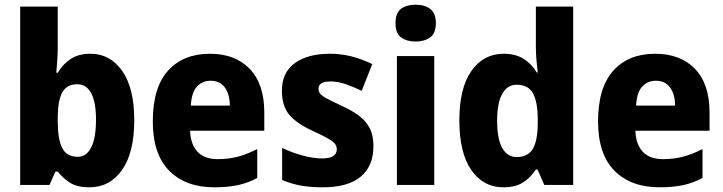

<svg xmlns="http://www.w3.org/2000/svg" viewBox="-20 -881 3081 818"><path d="M226 -676Q226 -651 224 -623.5Q222 -596 220 -571H226Q248 -608 281.5 -630Q315 -652 366 -652Q449 -652 500.5 -579Q552 -506 552 -369Q552 -231 500 -157Q448 -83 361 -83Q310 -83 280 -101.5Q250 -120 226 -150H216L191 -93H66V-853H226ZM310 -522Q265 -522 246 -488.5Q227 -455 226 -387V-364Q226 -288 245 -250.5Q264 -213 312 -213Q348 -213 368.5 -253Q389 -293 389 -371Q389 -446 368.5 -484Q348 -522 310 -522Z M874 -652Q982 -652 1044 -587.5Q1106 -523 1106 -402V-324H790Q792 -266 821.5 -234.5Q851 -203 908 -203Q954 -203 993.5 -213.5Q1033 -224 1076 -246V-123Q1038 -102 994.5 -92.5Q951 -83 893 -83Q771 -83 701 -153.5Q631 -224 631 -364Q631 -508 696 -580Q761 -652 874 -652ZM877 -537Q842 -537 819 -512Q796 -487 793 -431H959Q959 -479 938 -508Q917 -537 877 -537Z M1571 -258Q1571 -174 1517 -128.5Q1463 -83 1355 -83Q1304 -83 1263.5 -90Q1223 -97 1182 -114V-251Q1223 -231 1269 -218.5Q1315 -206 1351 -206Q1415 -206 1415 -245Q1415 -257 1408 -267Q1401 -277 1379 -290Q1357 -303 1311 -324Q1245 -354 1213 -391.5Q1181 -429 1181 -495Q1181 -572 1236 -612Q1291 -652 1385 -652Q1433 -652 1476.5 -641Q1520 -630 1566 -608L1521 -494Q1486 -511 1452.5 -522.5Q1419 -534 1388 -534Q1337 -534 1337 -503Q1337 -491 1344 -482Q1351 -473 1372 -461.5Q1393 -450 1436 -430Q1478 -411 1508 -389Q1538 -367 1554.5 -336Q1571 -305 1571 -258Z M1751 -861Q1789 -861 1813 -843Q1837 -825 1837 -782Q1837 -739 1812.5 -721.5Q1788 -704 1751 -704Q1713 -704 1689 -721.5Q1665 -739 1665 -782Q1665 -826 1688.5 -843.5Q1712 -861 1751 -861ZM1830 -642V-93H1671V-642Z M2124 -83Q2039 -83 1988 -156.5Q1937 -230 1937 -368Q1937 -506 1988.5 -579Q2040 -652 2126 -652Q2176 -652 2210.5 -630.5Q2245 -609 2267 -572H2271Q2268 -596 2265.5 -625.5Q2263 -655 2263 -683V-853H2422V-93H2299L2270 -159H2263Q2240 -124 2208 -103.5Q2176 -83 2124 -83ZM2181 -212Q2229 -212 2249.5 -246Q2270 -280 2271 -351V-373Q2271 -446 2251 -483Q2231 -520 2180 -520Q2142 -520 2120 -481.5Q2098 -443 2098 -367Q2098 -288 2120 -250Q2142 -212 2181 -212Z M2771 -652Q2879 -652 2941 -587.5Q3003 -523 3003 -402V-324H2687Q2689 -266 2718.5 -234.5Q2748 -203 2805 -203Q2851 -203 2890.5 -213.5Q2930 -224 2973 -246V-123Q2935 -102 2891.5 -92.5Q2848 -83 2790 -83Q2668 -83 2598 -153.5Q2528 -224 2528 -364Q2528 -508 2593 -580Q2658 -652 2771 -652ZM2774 -537Q2739 -537 2716 -512Q2693 -487 2690 -431H2856Q2856 -479 2835 -508Q2814 -537 2774 -537Z"/></svg>

Font: Noto Sans Telugu UI SemiCondensed ExtraBold
Style: Regular
Weight: 800
Width: 4
Designer: Jelle Bosma - Monotype Design Team
Foundry: Monotype Imaging Inc.
Version: Version 2.005; ttfautohint (v1.8.4.7-5d5b)